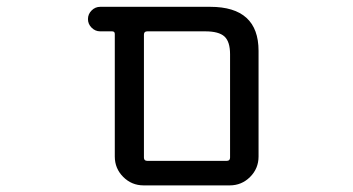

<svg xmlns="http://www.w3.org/2000/svg" viewBox="-20 -567 1040 566"><path d="M403.3 -20.5Q368.2 -20.5 343.3 -45.4Q318.4 -70.3 318.4 -105.5V-466.8Q318.4 -474.6 310.5 -474.6H275.4Q260.7 -474.6 250 -485.4Q239.3 -496.1 239.3 -510.7Q239.3 -525.4 250 -536.1Q260.7 -546.9 275.4 -546.9H599.6Q742.2 -546.9 742.2 -417V-105.5Q742.2 -70.3 717.3 -45.4Q692.4 -20.5 657.2 -20.5ZM658.2 -407.2Q658.2 -444.3 641.6 -459.5Q625 -474.6 585 -474.6H414.1Q404.3 -474.6 404.3 -464.8V-102.5Q404.3 -92.8 414.1 -92.8H648.4Q658.2 -92.8 658.2 -102.5Z"/></svg>

Font: Rounded-X Mgen+ 2m regular
Style: Regular
Weight: 400
Designer: [Source Han Sans]
Ryoko NISHIZUKA  (kana & ideographs); Paul D. Hunt (Latin, Greek & Cyrillic); Wenlong ZHANG  (bopomofo
Version: Version 1.059.20150602